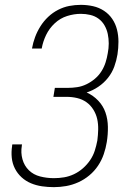

<svg xmlns="http://www.w3.org/2000/svg" viewBox="-20 -763 540 791"><path d="M202 8Q177 8 153 4.5Q129 1 107.5 -8Q86 -17 69 -32.5Q52 -48 41.5 -68.5Q31 -89 28.5 -113Q26 -137 30 -162Q30 -164 30 -165.5Q30 -167 31 -168H71Q70 -167 70 -165.5Q70 -164 70 -163Q65 -134 72.5 -107Q80 -80 99 -61.5Q118 -43 145.5 -36Q173 -29 202 -29Q223 -29 244 -32.5Q265 -36 285 -45.5Q305 -55 322 -70Q339 -85 351.5 -103.5Q364 -122 370.5 -142.5Q377 -163 381 -184Q384 -207 384.5 -229.5Q385 -252 380.5 -272.5Q376 -293 364.5 -311.5Q353 -330 336 -342Q319 -354 298 -359Q277 -364 254 -364H200L206 -401H260Q279 -401 298.5 -404Q318 -407 336.5 -416Q355 -425 371 -438.5Q387 -452 398 -469.5Q409 -487 415 -506Q421 -525 424 -544Q428 -564 428 -584Q428 -604 424 -623Q420 -642 410.5 -658.5Q401 -675 386 -686Q371 -697 352 -701.5Q333 -706 313 -706Q285 -706 256.5 -697Q228 -688 205.5 -667Q183 -646 170 -619Q157 -592 152 -564Q152 -564 152 -563.5Q152 -563 152 -563H112Q112 -563 112 -563.5Q112 -564 112 -564Q116 -587 124.5 -610Q133 -633 146.5 -654.5Q160 -676 178.5 -693.5Q197 -711 219.5 -722.5Q242 -734 265.5 -738.5Q289 -743 313 -743Q339 -743 363.5 -737.5Q388 -732 408.5 -718.5Q429 -705 442.5 -685Q456 -665 462 -641Q468 -617 468 -591Q468 -565 464 -539Q460 -514 451 -489Q442 -464 425 -442.5Q408 -421 385 -405.5Q362 -390 337 -382Q364 -370 384.5 -348.5Q405 -327 414.5 -299.5Q424 -272 424.5 -240.5Q425 -209 420 -178Q416 -153 407.5 -128Q399 -103 384 -80.5Q369 -58 348 -40.5Q327 -23 302.5 -12Q278 -1 252.5 3.5Q227 8 202 8Z"/></svg>

Font: Iosevka SS04 Extralight
Style: Italic
Weight: 200
Italic angle: -9°
Monospace: yes
Designer: Belleve Invis
Foundry: Belleve Invis
Version: Version 19.0.0; ttfautohint (v1.8.4)